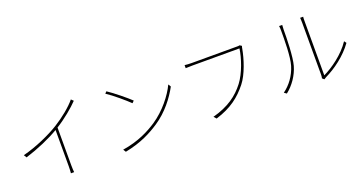

<svg xmlns="http://www.w3.org/2000/svg" viewBox="-38 -1436 4046 2135"><g transform="rotate(-20 1985.0 -369.0)"><path d="M811 -755C756 -687 650 -600 548 -537C438 -469 268 -392 108 -351L128 -318C276 -364 428 -430 535 -494V-65C535 -34 533 3 531 17H569C567 3 565 -34 565 -65V-512C671 -578 777 -667 837 -730Z M1213 -705 1193 -684C1269 -635 1392 -529 1441 -481L1464 -504C1412 -554 1285 -658 1213 -705ZM1167 -31 1187 1C1380 -37 1504 -105 1603 -170C1744 -263 1844 -397 1905 -510L1886 -541C1834 -429 1721 -285 1583 -193C1490 -132 1359 -61 1167 -31Z M2780 -679C2769 -676 2762 -676 2751 -676H2211C2178 -676 2155 -678 2130 -681V-645C2155 -646 2176 -647 2210 -647H2767C2753 -541 2698 -376 2623 -278C2536 -165 2424 -82 2235 -31L2262 -1C2450 -59 2555 -145 2647 -260C2722 -354 2775 -521 2795 -633C2798 -651 2799 -655 2803 -664Z M3091 5C3173 -59 3239 -155 3268 -257C3296 -356 3300 -574 3300 -677C3300 -695 3301 -711 3303 -730H3266C3269 -713 3270 -695 3270 -677C3270 -574 3270 -365 3240 -267C3207 -159 3142 -73 3062 -15ZM3537 -1C3545 -7 3553 -12 3563 -17C3682 -75 3816 -172 3906 -298L3887 -324C3802 -195 3654 -92 3551 -43V-674C3551 -705 3551 -723 3553 -736H3517C3518 -723 3520 -705 3520 -674V-59C3520 -46 3518 -32 3515 -20Z"/></g></svg>

Font: Genne Gothic ExtraLight
Style: Regular
Weight: 250
Designer: Ryoko NISHIZUKA (kana & ideographs); Paul D. Hunt (Latin, Greek & Cyrillic); Wenlong ZHANG (bopomofo); Sandoll Communica
Foundry: Adobe Systems Incorporated
Version: Version 1.004;PS 1.004;hotconv 16.6.51;makeotf.lib2.5.65220